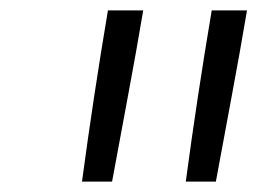

<svg xmlns="http://www.w3.org/2000/svg" viewBox="-20 -792 540 370"><path d="M138 -442Q149 -524 161.5 -606.5Q174 -689 188 -772H256Q242 -689 226.5 -606.5Q211 -524 196 -442ZM338 -442Q349 -524 361.5 -606.5Q374 -689 388 -772H456Q442 -689 426.5 -606.5Q411 -524 396 -442Z"/></svg>

Font: Iosevka Term Curly Light
Style: Italic
Weight: 300
Italic angle: -9°
Designer: Belleve Invis
Foundry: Belleve Invis
Version: Version 32.3.0